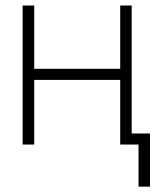

<svg xmlns="http://www.w3.org/2000/svg" viewBox="-20 -536 579 712"><path d="M106.9 -515.6V-280.8H425.8V-515.6H468.3V0H425.8V-239.7H106.9V0H64V-515.6ZM493.7 156.2V0H446.3V-41H536.1V156.2Z"/></svg>

Font: Inter Display ExtraLight
Style: Regular
Weight: 200
Designer: Rasmus Andersson
Foundry: rsms
Version: Version 4.000;git-a52131595